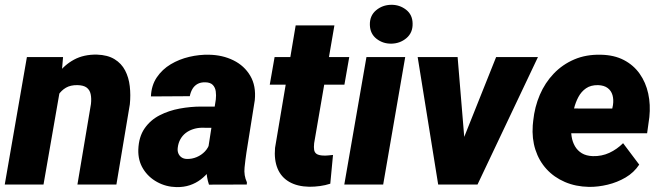

<svg xmlns="http://www.w3.org/2000/svg" viewBox="-29 -765 2735 796"><path d="M222.2 -406.7 151.4 0H-9.3L82.5 -528.3H232.4ZM182.1 -282.2 148.9 -280.3Q153.3 -327.6 168.5 -374.3Q183.6 -420.9 210.7 -458.5Q237.8 -496.1 278.1 -517.8Q318.4 -539.6 373 -538.6Q417.5 -537.1 446 -519.5Q474.6 -502 489.7 -472.9Q504.9 -443.8 509 -407.5Q513.2 -371.1 509.3 -332.5L453.6 0H292L348.1 -334Q350.6 -356.9 346.9 -374.5Q343.3 -392.1 330.3 -401.9Q317.4 -411.6 292 -412.1Q263.7 -412.6 244.4 -401.4Q225.1 -390.1 212.6 -370.8Q200.2 -351.6 193.1 -328.4Q186 -305.2 182.1 -282.2Z M831.5 -132.8 865.7 -352.5Q867.7 -370.1 865.5 -386.2Q863.3 -402.3 853.3 -412.8Q843.3 -423.3 822.3 -423.8Q803.2 -424.3 790 -417Q776.9 -409.7 769 -396.5Q761.2 -383.3 757.8 -366.2L596.7 -365.2Q598.6 -411.1 621.1 -444.3Q643.6 -477.5 678.7 -498.5Q713.9 -519.5 755.6 -529.3Q797.4 -539.1 837.9 -538.1Q893.6 -537.1 938.7 -514.9Q983.9 -492.7 1008.5 -450.9Q1033.2 -409.2 1027.3 -349.6L992.7 -132.8Q988.3 -103.5 984.9 -70.6Q981.4 -37.6 994.6 -9.3L994.1 0L837.4 0.5Q826.7 -31.2 826.7 -65.4Q826.7 -99.6 831.5 -132.8ZM883.8 -322.8 869.1 -234.9 806.2 -235.4Q787.6 -234.9 770.8 -229.2Q753.9 -223.6 740.7 -213.4Q727.5 -203.1 719 -188Q710.4 -172.9 708 -153.3Q706.1 -140.1 710.2 -129.6Q714.4 -119.1 723.4 -112.8Q732.4 -106.4 746.1 -106Q767.1 -105.5 786.6 -113.8Q806.2 -122.1 820.6 -137.2Q835 -152.3 840.3 -172.4L868.7 -103.5Q856 -78.1 839.6 -57.1Q823.2 -36.1 803 -20.8Q782.7 -5.4 757.8 2.9Q732.9 11.2 702.6 10.7Q659.2 9.8 622.6 -10.3Q585.9 -30.3 564.5 -64.9Q543 -99.6 544.4 -145Q546.4 -197.8 570.3 -232.4Q594.2 -267.1 632.6 -286.9Q670.9 -306.6 716.1 -314.9Q761.2 -323.2 805.7 -323.2Z M1418.9 -528.3 1398.9 -414.1H1089.4L1109.4 -528.3ZM1196.8 -659.7H1357.4L1273.4 -171.4Q1271.5 -154.3 1273.4 -143.3Q1275.4 -132.3 1283.9 -126.7Q1292.5 -121.1 1310.5 -120.1Q1320.8 -119.6 1331.1 -120.6Q1341.3 -121.6 1351.6 -122.6L1340.3 -3.4Q1319.3 3.4 1297.6 6.3Q1275.9 9.3 1253.4 9.3Q1203.6 8.3 1170.2 -11Q1136.7 -30.3 1121.8 -66.2Q1106.9 -102.1 1111.3 -151.9Z M1650.9 -528.3 1559.6 0H1398.4L1490.2 -528.3ZM1504.4 -661.6Q1503.4 -699.7 1530 -722.2Q1556.6 -744.6 1592.8 -745.1Q1627.4 -745.6 1654.3 -724.9Q1681.2 -704.1 1681.6 -667.5Q1682.6 -629.4 1656 -606.9Q1629.4 -584.5 1593.3 -584Q1558.6 -583.5 1532 -604.2Q1505.4 -625 1504.4 -661.6Z M1864.3 -119.1 2027.8 -528.3H2201.2L1950.7 0H1848.6ZM1868.2 -528.3 1903.3 -105 1885.7 0H1787.6L1702.6 -528.3Z M2412.6 9.8Q2357.9 8.8 2313 -10.5Q2268.1 -29.8 2236.8 -64Q2205.6 -98.1 2190.7 -144.3Q2175.8 -190.4 2179.7 -245.1L2181.6 -264.2Q2187.5 -321.8 2209 -371.8Q2230.5 -421.9 2266.6 -459.7Q2302.7 -497.6 2351.8 -518.6Q2400.9 -539.6 2461.9 -538.1Q2517.1 -537.1 2557.4 -516.1Q2597.7 -495.1 2623 -459.2Q2648.4 -423.3 2658.4 -377.2Q2668.5 -331.1 2663.1 -279.3L2653.8 -212.4H2233.9L2250.5 -315.4L2509.3 -314.9L2512.2 -329.1Q2515.6 -352.1 2510.3 -370.6Q2504.9 -389.2 2490.2 -400.1Q2475.6 -411.1 2450.7 -412.1Q2420.4 -412.6 2400.6 -398.9Q2380.9 -385.3 2368.9 -362.8Q2356.9 -340.3 2350.6 -314.2Q2344.2 -288.1 2341.3 -264.2L2339.4 -245.6Q2337.4 -221.7 2340.8 -199.2Q2344.2 -176.8 2354.7 -158.7Q2365.2 -140.6 2383.3 -129.6Q2401.4 -118.7 2428.7 -117.7Q2465.3 -116.7 2497.1 -131.3Q2528.8 -146 2554.2 -171.4L2621.1 -82.5Q2599.1 -49.3 2564.5 -29.1Q2529.8 -8.8 2490 0.7Q2450.2 10.3 2412.6 9.8Z"/></svg>

Font: Roboto Black
Style: Italic
Weight: 900
Italic angle: -12°
Designer: Christian Robertson
Foundry: Google
Version: Version 3.0; 2020